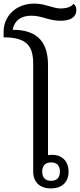

<svg xmlns="http://www.w3.org/2000/svg" viewBox="-40 -1039 443 1064"><path d="M242 5C305 5 340 -31 340 -88C340 -145 304 -181 249 -181C240 -181 230 -180 226 -179V-678C226 -791 181 -874 30 -874C40 -926 77 -952 134 -952C194 -952 229 -924 295 -924C342 -924 383 -938 383 -984C383 -996 380 -1008 367 -1018C354 -997 317 -992 297 -992C252 -992 213 -1019 150 -1019C49 -1019 -20 -951 -20 -862V-832C116 -832 144 -778 144 -682V-88C144 -29 181 5 242 5ZM243 -37C209 -37 194 -57 194 -88C194 -119 209 -139 243 -139C277 -139 292 -119 292 -88C292 -57 277 -37 243 -37Z"/></svg>

Font: Noto Serif Thai
Style: Regular
Weight: 400
Designer: Monotype Design Team
Foundry: Monotype Imaging Inc.
Version: Version 1.901